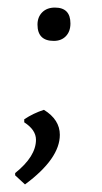

<svg xmlns="http://www.w3.org/2000/svg" viewBox="-20 -374 269 507"><path d="M125 -354Q166 -354 166 -312Q166 -291 154 -278.5Q142 -266 122 -266Q79 -266 79 -309Q79 -329 91.5 -341.5Q104 -354 125 -354ZM96 -84Q138 -58 138 -18Q138 45 46 113L20 89V83Q75 39 75 -5Q75 -31 44 -51V-59Q68 -75 96 -84Z"/></svg>

Font: Alegreya Sans
Style: Italic
Weight: 400
Italic angle: -7°
Designer: Juan Pablo del Peral
Foundry: Huerta Tipografica
Version: Version 2.007